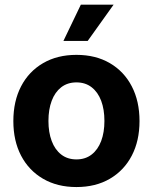

<svg xmlns="http://www.w3.org/2000/svg" viewBox="-20 -775 643 807"><path d="M301.3 11.2Q220.7 11.2 160.9 -23.7Q101.1 -58.6 68.6 -120.8Q36.1 -183.1 36.1 -266.1Q36.1 -349.6 68.6 -412.1Q101.1 -474.6 160.9 -509.5Q220.7 -544.4 301.3 -544.4Q382.3 -544.4 441.9 -509.5Q501.5 -474.6 533.9 -412.1Q566.4 -349.6 566.4 -266.1Q566.4 -183.1 533.9 -120.8Q501.5 -58.6 441.9 -23.7Q382.3 11.2 301.3 11.2ZM301.3 -105Q338.9 -105 365.2 -125.5Q391.6 -146 405.3 -182.4Q418.9 -218.8 418.9 -266.6Q418.9 -314.9 405.3 -351.3Q391.6 -387.7 365.2 -408.2Q338.9 -428.7 301.3 -428.7Q263.7 -428.7 237.3 -408.2Q210.9 -387.7 197.3 -351.3Q183.6 -314.9 183.6 -266.6Q183.6 -218.8 197.3 -182.4Q210.9 -146 237.3 -125.5Q263.7 -105 301.3 -105ZM246.6 -603 319.8 -755.4H457.5L348.6 -603Z"/></svg>

Font: Inter 20pt
Style: Bold
Weight: 700
Version: Version 4.001;git-66647c0bb